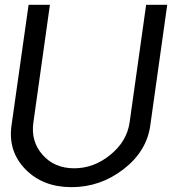

<svg xmlns="http://www.w3.org/2000/svg" viewBox="-20 -770 735 800"><path d="M277.8 9.8Q158.7 9.8 85.9 -64.7Q13.2 -139.2 27.8 -246.1L99.1 -750H188L119.1 -259.8Q107.9 -180.7 157.5 -124.8Q207 -68.8 289.1 -68.8Q371.1 -68.8 439.9 -125Q508.8 -181.2 520 -259.8L588.9 -750H676.8L606 -246.1Q590.8 -139.2 494.4 -64.7Q397.9 9.8 277.8 9.8Z"/></svg>

Font: Oakes Grotesk
Style: Italic
Weight: 400
Designer: Samuel Oakes
Foundry: Samuel Oakes
Version: Version 1.0 | wf-rip DC20170320